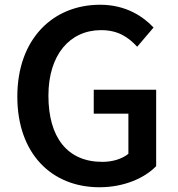

<svg xmlns="http://www.w3.org/2000/svg" viewBox="-20 -776 748 809"><path d="M399 13C503 13 590 -26 638 -76V-398H375V-297H521V-128C494 -106 454 -94 411 -94C263 -94 184 -198 184 -373C184 -545 274 -649 406 -649C478 -649 521 -619 558 -579L627 -660C583 -707 510 -756 402 -756C202 -756 53 -611 53 -369C53 -128 198 13 399 13Z"/></svg>

Font: Bithumb Trading Sans Semibold
Style: Regular
Weight: 600
Designer: Ham Hyungwon
Foundry: Bithumb
Version: Version 0.500;FEAKit 1.0